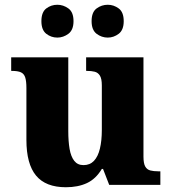

<svg xmlns="http://www.w3.org/2000/svg" viewBox="-20 -777 720 807"><path d="M257 10Q172 10 131.5 -39Q91 -88 91 -189V-407Q91 -436 86 -451.5Q81 -467 68 -473Q55 -479 30 -479H27V-536H267V-226Q267 -183 272.5 -151Q278 -119 292 -101Q306 -83 331 -83Q358 -83 375 -101Q392 -119 400 -152.5Q408 -186 408 -231V-418Q408 -446 400 -459Q392 -472 378 -475.5Q364 -479 346 -479H342V-536H583V-119Q583 -90 590.5 -77Q598 -64 612 -60.5Q626 -57 644 -57H654V0H439L413 -67H408Q383 -25 345.5 -7.5Q308 10 257 10ZM433 -619Q407 -619 386 -635Q365 -651 365 -688Q365 -726 386 -741.5Q407 -757 433 -757Q458 -757 479 -741.5Q500 -726 500 -688Q500 -651 479 -635Q458 -619 433 -619ZM221 -619Q195 -619 174.5 -635Q154 -651 154 -688Q154 -726 174.5 -741.5Q195 -757 221 -757Q246 -757 267.5 -741.5Q289 -726 289 -688Q289 -651 267.5 -635Q246 -619 221 -619Z"/></svg>

Font: Noto Serif Kannada ExtraBold
Style: Regular
Weight: 800
Version: Version 2.003